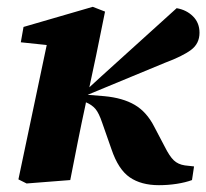

<svg xmlns="http://www.w3.org/2000/svg" viewBox="-20 -528 605 563"><path d="M58 10 34 -2 117 -396 41 -404 49 -449 252 -508 288 -494 262 -366 242 -272 278 -305 498 -504Q527 -499 546 -480Q565 -461 565 -432Q565 -400 540 -381.5Q515 -363 464 -344L237 -250L286 -246Q340 -241 375 -220.5Q410 -200 432 -157L463 -98Q477 -70 489.5 -58Q502 -46 522 -43L549 -40L543 0Q524 7 498.5 11Q473 15 446 15Q394 15 360.5 -8Q327 -31 307 -90L280 -167Q270 -197 259.5 -209Q249 -221 232 -228L231 -222Q219 -167 208 -111.5Q197 -56 186 0Z"/></svg>

Font: Source Serif 4 SmText
Style: Bold Italic
Weight: 700
Italic angle: -12°
Designer: Frank Grießhammer
Foundry: Adobe
Version: Version 4.005;hotconv 1.1.0;makeotfexe 2.6.0